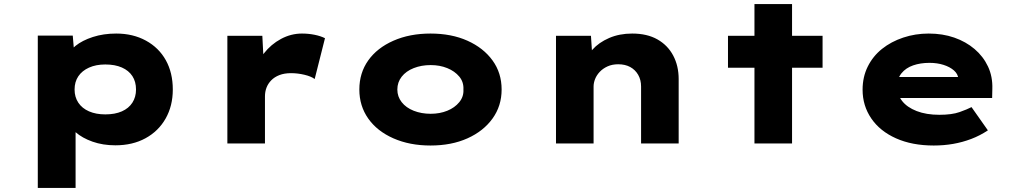

<svg xmlns="http://www.w3.org/2000/svg" viewBox="-20 -710 5032 950"><path d="M167 220V-534H340L350 -415L313 -424Q320 -456 353.5 -483Q387 -510 439.5 -527Q492 -544 555 -544Q638 -544 702 -509Q766 -474 800.5 -412Q835 -350 835 -267Q835 -186 799.5 -123.5Q764 -61 700 -26Q636 9 551 9Q489 9 438 -9Q387 -27 354 -56Q321 -85 312 -117L354 -131V220ZM501 -144Q549 -144 583 -159Q617 -174 635 -202Q653 -230 653 -267Q653 -306 635 -333.5Q617 -361 583 -376Q549 -391 501 -391Q455 -391 420.5 -375.5Q386 -360 367.5 -332.5Q349 -305 349 -267Q349 -230 367.5 -202Q386 -174 420.5 -159Q455 -144 501 -144Z M1105 0V-533H1278L1288 -339L1234 -345Q1250 -400 1285.5 -445.5Q1321 -491 1370.5 -517.5Q1420 -544 1474 -544Q1506 -544 1536 -538Q1566 -532 1588 -521L1537 -319Q1520 -332 1486.5 -340Q1453 -348 1420 -348Q1387 -348 1362.5 -338.5Q1338 -329 1322 -312.5Q1306 -296 1298.5 -276Q1291 -256 1291 -233V0Z M2110 10Q2007 10 1926.5 -25.5Q1846 -61 1802 -123.5Q1758 -186 1758 -267Q1758 -349 1802 -411Q1846 -473 1926.5 -508.5Q2007 -544 2110 -544Q2214 -544 2293 -508.5Q2372 -473 2417 -411Q2462 -349 2462 -267Q2462 -186 2417 -123.5Q2372 -61 2293 -25.5Q2214 10 2110 10ZM2111 -147Q2156 -147 2193 -162Q2230 -177 2252.5 -204.5Q2275 -232 2273 -267Q2275 -304 2252.5 -331Q2230 -358 2193 -373Q2156 -388 2111 -388Q2065 -388 2027 -373Q1989 -358 1967.5 -330.5Q1946 -303 1946 -267Q1946 -232 1967.5 -204.5Q1989 -177 2027 -162Q2065 -147 2111 -147Z M2731 0V-533H2904L2913 -396L2865 -384Q2879 -428 2911 -464Q2943 -500 2994 -522Q3045 -544 3108 -544Q3182 -544 3233 -515Q3284 -486 3311 -435Q3338 -384 3338 -319V0H3152V-282Q3152 -315 3137.5 -340Q3123 -365 3098 -378.5Q3073 -392 3039 -392Q3009 -392 2986 -381.5Q2963 -371 2947.5 -354.5Q2932 -338 2924.5 -319Q2917 -300 2917 -282V0H2824Q2780 0 2757 0Q2734 0 2731 0Z M3713 0V-690H3899V0ZM3582 -375V-533H4050V-375Z M4600 10Q4493 10 4413.5 -25.5Q4334 -61 4291 -124Q4248 -187 4248 -266Q4248 -329 4273.5 -380.5Q4299 -432 4344 -468Q4389 -504 4449 -524Q4509 -544 4575 -544Q4644 -544 4701.5 -524Q4759 -504 4802 -467.5Q4845 -431 4868.5 -381Q4892 -331 4890 -270L4889 -225H4368L4345 -329H4740L4722 -301V-320Q4720 -344 4700 -361.5Q4680 -379 4648.5 -389Q4617 -399 4579 -399Q4534 -399 4498 -386.5Q4462 -374 4440.5 -347.5Q4419 -321 4419 -281Q4419 -242 4443.5 -210.5Q4468 -179 4515.5 -160.5Q4563 -142 4628 -142Q4690 -142 4728 -155.5Q4766 -169 4787 -180L4868 -65Q4829 -39 4785.5 -22.5Q4742 -6 4696 2Q4650 10 4600 10Z"/></svg>

Font: Lexend Peta ExtraBold
Style: Regular
Weight: 800
Version: Version 1.007